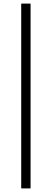

<svg xmlns="http://www.w3.org/2000/svg" viewBox="-20 -828 287 1068"><path d="M150 -808V220H98V-808Z"/></svg>

Font: Encode Sans Wide
Style: ExtraLight
Weight: 200
Designer: Pablo Impallari, Andres Torresi
Foundry: Pablo Impallari, Andres Torresi
Version: Version 1.000; ttfautohint (v1.00) -l 8 -r 50 -G 200 -x 14 -